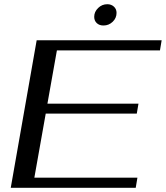

<svg xmlns="http://www.w3.org/2000/svg" viewBox="-20 -891 787 911"><path d="M154 -700H747L739 -652H250L205 -399H637L629 -352H197L143 -48H632L624 0H31ZM427 -811Q427 -835 445.5 -853Q464 -871 489 -871Q508 -871 520.5 -859.5Q533 -848 533 -830Q533 -805 514.5 -787.5Q496 -770 471 -770Q451 -770 439 -781.5Q427 -793 427 -811Z"/></svg>

Font: Fahkwang
Style: Italic
Weight: 400
Italic angle: -10°
Version: Version 1.000; ttfautohint (v1.6)